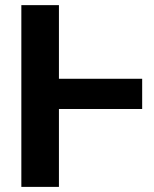

<svg xmlns="http://www.w3.org/2000/svg" viewBox="-20 -731 604 751"><path d="M536.1 -422.9V-304.7H168.5V-422.9ZM210.5 -710.9V0H63.5V-710.9Z"/></svg>

Font: RobotoDEMO
Style: Regular
Weight: 400
Designer: Christian Robertson
Foundry: Google
Version: Version 2.136